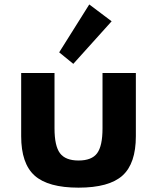

<svg xmlns="http://www.w3.org/2000/svg" viewBox="-20 -848 724 884"><path d="M341.5 16Q201.5 16 139.5 -39.5Q77.5 -95 77.5 -221V-512H231V-257Q231 -176 256.2 -142.5Q281.5 -109 341.5 -109Q402.5 -109 427.2 -142.5Q452 -176 452 -257V-512H605.5V-221Q605.5 -95 543.8 -39.5Q482 16 341.5 16ZM317.5 -554 252.5 -607 391 -827.5 494 -750Z"/></svg>

Font: Spartan Thin
Style: Bold
Weight: 700
Version: Version 1.004